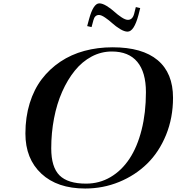

<svg xmlns="http://www.w3.org/2000/svg" viewBox="-20 -1084 1024 1114"><path d="M783.7 -998Q757.8 -900.4 720.2 -900.4Q701.7 -900.4 676.8 -915.5Q651.9 -930.7 632.1 -948.7Q612.3 -966.8 590.1 -981.9Q567.9 -997.1 554.2 -997.1Q529.8 -997.1 522 -966.8L511.2 -926.8L485.8 -932.6L496.6 -972.7Q521.5 -1064.5 556.2 -1064.5Q574.2 -1064.5 598.6 -1049.6Q623 -1034.7 642.8 -1016.6Q662.6 -998.5 685.1 -983.6Q707.5 -968.8 722.2 -968.8Q749 -968.8 758.3 -1003.9L768.1 -1043L793.5 -1037.1ZM479.5 -18.6Q556.6 -18.6 621.1 -56.4Q685.5 -94.2 731 -162.6Q776.4 -231 801.5 -330.3Q826.7 -429.7 826.7 -549.3Q826.7 -665 776.6 -725.1Q726.6 -785.2 628.9 -785.2Q566.9 -785.2 511.7 -755.9Q456.5 -726.6 414.1 -674.1Q371.6 -621.6 340.6 -551.5Q309.6 -481.4 293.5 -397.2Q277.3 -313 277.3 -223.1Q277.3 -114.3 325.4 -66.4Q373.5 -18.6 479.5 -18.6ZM633.3 -809.6Q805.7 -809.6 894.8 -734.9Q983.9 -660.2 983.9 -516.6Q983.9 -400.4 943.4 -301Q902.8 -201.7 833.5 -134Q764.2 -66.4 671.1 -28.3Q578.1 9.8 474.1 9.8Q312.5 9.8 220 -76.4Q127.4 -162.6 127.4 -309.1Q127.4 -404.3 152.3 -484.9Q177.2 -565.4 222.4 -624.8Q267.6 -684.1 330.3 -726.1Q393.1 -768.1 469.7 -788.8Q546.4 -809.6 633.3 -809.6Z"/></svg>

Font: QumpellkaNo12
Style: Regular
Weight: 500
Designer: gluk (gluksza@wp.pl)
Foundry: gluk (gluksza@wp.pl)
Version: Version 00.480